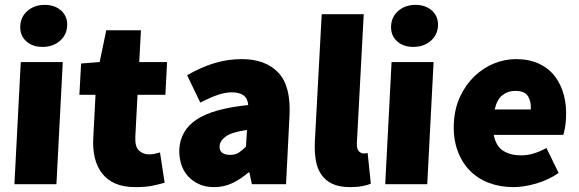

<svg xmlns="http://www.w3.org/2000/svg" viewBox="-20 -754 2372 786"><path d="M154 -562Q112 -562 86.5 -586Q61 -610 63 -648Q65 -686 93 -710Q121 -734 163 -734Q205 -734 231 -710Q257 -686 255 -648Q253 -610 224.5 -586Q196 -562 154 -562ZM65 -500H237L211 0H39Z M371 -366H305L312 -494L388 -500L415 -630H557L550 -500H664L657 -366H543L534 -195Q532 -153 549 -137.5Q566 -122 590 -122Q602 -122 613.5 -124.5Q625 -127 635 -130L654 -6Q634 0 605.5 6Q577 12 535 12Q486 12 452.5 -2.5Q419 -17 398 -44Q377 -71 368 -108.5Q359 -146 362 -192Z M714 -142Q718 -220 784.5 -264.5Q851 -309 996 -324Q993 -376 929 -376Q902 -376 871.5 -365.5Q841 -355 800 -334L746 -446Q801 -478 856 -495Q911 -512 970 -512Q1067 -512 1119.5 -456.5Q1172 -401 1165 -278L1151 0H1011L1001 -48H997Q966 -21 931.5 -4.5Q897 12 856 12Q821 12 794 -0.5Q767 -13 748.5 -34Q730 -55 721.5 -83Q713 -111 714 -142ZM879 -156Q877 -120 923 -120Q944 -120 958 -129.5Q972 -139 987 -154L991 -222Q928 -213 904 -195Q880 -177 879 -156Z M1297 -696H1469L1441 -170Q1440 -144 1449 -135Q1458 -126 1467 -126Q1472 -126 1475.5 -126Q1479 -126 1485 -128L1498 -2Q1484 4 1463 8Q1442 12 1413 12Q1369 12 1340.5 -1.5Q1312 -15 1295 -40Q1278 -65 1272.5 -99.5Q1267 -134 1269 -176Z M1672 -562Q1630 -562 1604.5 -586Q1579 -610 1581 -648Q1583 -686 1611 -710Q1639 -734 1681 -734Q1723 -734 1749 -710Q1775 -686 1773 -648Q1771 -610 1742.5 -586Q1714 -562 1672 -562ZM1583 -500H1755L1729 0H1557Z M1838 -250Q1841 -311 1864 -359.5Q1887 -408 1922.5 -442Q1958 -476 2002 -494Q2046 -512 2092 -512Q2147 -512 2187 -493Q2227 -474 2252 -441Q2277 -408 2288.5 -364Q2300 -320 2297 -270Q2296 -247 2292.5 -229Q2289 -211 2286 -202H2001Q2011 -154 2041 -136Q2071 -118 2113 -118Q2139 -118 2164 -125.5Q2189 -133 2217 -148L2267 -46Q2225 -17 2174.5 -2.5Q2124 12 2082 12Q2027 12 1981 -5.5Q1935 -23 1902.5 -56.5Q1870 -90 1852.5 -139Q1835 -188 1838 -250ZM2153 -306Q2155 -338 2141.5 -360Q2128 -382 2089 -382Q2060 -382 2037.5 -365Q2015 -348 2005 -306Z"/></svg>

Font: Kilde Sans Black
Style: Regular
Weight: 900
Italic angle: -3°
Designer: Paul D. Hunt
Foundry: Adobe Systems Incorporated
Version: Version 1.050;PS Version 1.000;hotconv 1.0.70;makeotf.lib2.5